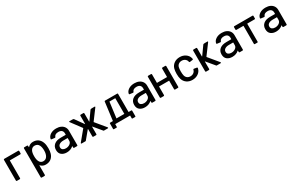

<svg xmlns="http://www.w3.org/2000/svg" viewBox="221 -2086 5913 3846"><g transform="rotate(-30 3178.0 -163.0)"><path d="M142 -426V-15Q142 -8 138 -4Q134 0 127 0H61Q54 0 50 -4Q46 -8 46 -15V-494Q46 -501 50 -505Q54 -509 61 -509H385Q392 -509 396 -505Q400 -501 400 -494V-441Q400 -434 396 -430Q392 -426 385 -426Z M934 -253Q934 -180 919 -132Q898 -66 849.5 -29Q801 8 727 8Q692 8 662.5 -5Q633 -18 611 -43Q609 -45 607 -44.5Q605 -44 605 -41V176Q605 183 601 187Q597 191 590 191H524Q517 191 513 187Q509 183 509 176V-494Q509 -501 513 -505Q517 -509 524 -509H590Q597 -509 601 -505Q605 -501 605 -494V-468Q605 -465 607 -464Q609 -463 611 -465Q633 -490 662.5 -503.5Q692 -517 727 -517Q799 -517 846.5 -481.5Q894 -446 916 -381Q934 -331 934 -253ZM838 -255Q838 -332 813 -379Q784 -434 717 -434Q660 -434 630 -380Q606 -337 606 -254Q606 -172 632 -126Q661 -75 717 -75Q775 -75 806 -123Q838 -173 838 -255Z M1466 -348V-15Q1466 -8 1462 -4Q1458 0 1451 0H1385Q1378 0 1374 -4Q1370 -8 1370 -15V-43Q1370 -46 1368 -47Q1366 -48 1364 -46Q1336 -20 1297.5 -6Q1259 8 1214 8Q1141 8 1094 -29.5Q1047 -67 1047 -143Q1047 -221 1101.5 -265.5Q1156 -310 1254 -310H1365Q1370 -310 1370 -315V-341Q1370 -385 1344.5 -409.5Q1319 -434 1267 -434Q1226 -434 1200.5 -419Q1175 -404 1167 -377Q1163 -364 1150 -365L1078 -374Q1071 -375 1067 -378.5Q1063 -382 1064 -387Q1073 -444 1128.5 -480.5Q1184 -517 1265 -517Q1326 -517 1371.5 -495.5Q1417 -474 1441.5 -435.5Q1466 -397 1466 -348ZM1370 -172V-230Q1370 -235 1365 -235H1272Q1213 -235 1178 -212Q1143 -189 1143 -148Q1143 -111 1169.5 -92Q1196 -73 1238 -73Q1291 -73 1330.5 -101Q1370 -129 1370 -172Z M1907 -15Q1907 -8 1903 -4Q1899 0 1892 0H1829Q1822 0 1818 -4Q1814 -8 1814 -15V-186Q1813 -188 1810.5 -187.5Q1808 -187 1807 -185L1662 -11Q1658 0 1645 0H1559Q1546 0 1546 -10L1548 -18L1739 -249Q1741 -253 1738 -256L1563 -491Q1559 -496 1559 -501Q1559 -509 1571 -509H1627Q1661 -509 1668 -501L1808 -305Q1810 -302 1812 -303Q1814 -304 1814 -307V-495Q1814 -502 1818 -506Q1822 -510 1829 -510H1892Q1899 -510 1903 -506Q1907 -502 1907 -495V-307Q1907 -304 1909 -303Q1911 -302 1913 -305L2053 -501Q2060 -509 2094 -509H2150Q2162 -509 2162 -501Q2162 -496 2158 -491L1983 -256Q1980 -253 1982 -249L2173 -18L2175 -10Q2175 0 2162 0H2076Q2063 0 2059 -11L1914 -185Q1913 -187 1910.5 -187.5Q1908 -188 1907 -186Z M2595 -86V-449H2460L2413 -86ZM2325 -76 2379 -498Q2379 -503 2382.5 -506Q2386 -509 2392 -509H2674Q2680 -509 2683.5 -506Q2687 -503 2687 -498V-76H2749Q2756 -76 2759.5 -73Q2763 -70 2763 -65V65Q2763 70 2759.5 73Q2756 76 2749 76H2693Q2686 76 2682.5 73Q2679 70 2679 65V3Q2679 0 2675 0H2338Q2334 0 2334 3V65Q2334 70 2330.5 72.5Q2327 75 2320 75H2263Q2256 75 2252.5 72.5Q2249 70 2249 65V-65Q2249 -70 2252.5 -73Q2256 -76 2263 -76Z M3274 -348V-15Q3274 -8 3270 -4Q3266 0 3259 0H3193Q3186 0 3182 -4Q3178 -8 3178 -15V-43Q3178 -46 3176 -47Q3174 -48 3172 -46Q3144 -20 3105.5 -6Q3067 8 3022 8Q2949 8 2902 -29.5Q2855 -67 2855 -143Q2855 -221 2909.5 -265.5Q2964 -310 3062 -310H3173Q3178 -310 3178 -315V-341Q3178 -385 3152.5 -409.5Q3127 -434 3075 -434Q3034 -434 3008.5 -419Q2983 -404 2975 -377Q2971 -364 2958 -365L2886 -374Q2879 -375 2875 -378.5Q2871 -382 2872 -387Q2881 -444 2936.5 -480.5Q2992 -517 3073 -517Q3134 -517 3179.5 -495.5Q3225 -474 3249.5 -435.5Q3274 -397 3274 -348ZM3178 -172V-230Q3178 -235 3173 -235H3080Q3021 -235 2986 -212Q2951 -189 2951 -148Q2951 -111 2977.5 -92Q3004 -73 3046 -73Q3099 -73 3138.5 -101Q3178 -129 3178 -172Z M3471 -214V-15Q3471 -8 3467 -4Q3463 0 3456 0H3390Q3383 0 3379 -4Q3375 -8 3375 -15V-494Q3375 -501 3379 -505Q3383 -509 3390 -509H3456Q3463 -509 3467 -505Q3471 -501 3471 -494V-297H3705V-494Q3705 -501 3709 -505Q3713 -509 3720 -509H3786Q3793 -509 3797 -505Q3801 -501 3801 -494V-15Q3801 -8 3797 -4Q3793 0 3786 0H3720Q3713 0 3709 -4Q3705 -8 3705 -15V-214Z M3917 -135Q3902 -181 3902 -256Q3902 -325 3917 -377Q3937 -441 3991.5 -479Q4046 -517 4121 -517Q4196 -517 4252 -479Q4308 -441 4325 -383Q4330 -370 4332 -355V-353Q4332 -341 4319 -339L4254 -330H4251Q4240 -330 4237 -341L4234 -354Q4226 -388 4195 -411Q4164 -434 4120 -434Q4077 -434 4047 -411Q4017 -388 4008 -350Q3999 -314 3999 -255Q3999 -197 4008 -161Q4018 -121 4047.5 -98Q4077 -75 4120 -75Q4163 -75 4194 -97.5Q4225 -120 4234 -155L4235 -159V-160Q4236 -165 4241 -169.5Q4246 -174 4252 -173L4317 -162Q4331 -159 4330 -146Q4329 -142 4325 -127Q4308 -66 4252 -29Q4196 8 4121 8Q4045 8 3991 -30.5Q3937 -69 3917 -135Z M4423 -15V-495Q4423 -502 4427 -506Q4431 -510 4438 -510H4501Q4508 -510 4512 -506Q4516 -502 4516 -495V-307Q4516 -304 4518 -303Q4520 -302 4522 -305L4662 -501Q4669 -509 4703 -509H4759Q4771 -509 4771 -501Q4771 -496 4767 -491L4592 -256Q4589 -253 4591 -249L4782 -18L4784 -10Q4784 0 4771 0H4685Q4672 0 4668 -11L4523 -185Q4522 -187 4519.5 -187.5Q4517 -188 4516 -186V-15Q4516 -8 4512 -4Q4508 0 4501 0H4438Q4431 0 4427 -4Q4423 -8 4423 -15Z M5295 -348V-15Q5295 -8 5291 -4Q5287 0 5280 0H5214Q5207 0 5203 -4Q5199 -8 5199 -15V-43Q5199 -46 5197 -47Q5195 -48 5193 -46Q5165 -20 5126.5 -6Q5088 8 5043 8Q4970 8 4923 -29.5Q4876 -67 4876 -143Q4876 -221 4930.5 -265.5Q4985 -310 5083 -310H5194Q5199 -310 5199 -315V-341Q5199 -385 5173.5 -409.5Q5148 -434 5096 -434Q5055 -434 5029.5 -419Q5004 -404 4996 -377Q4992 -364 4979 -365L4907 -374Q4900 -375 4896 -378.5Q4892 -382 4893 -387Q4902 -444 4957.5 -480.5Q5013 -517 5094 -517Q5155 -517 5200.5 -495.5Q5246 -474 5270.5 -435.5Q5295 -397 5295 -348ZM5199 -172V-230Q5199 -235 5194 -235H5101Q5042 -235 5007 -212Q4972 -189 4972 -148Q4972 -111 4998.5 -92Q5025 -73 5067 -73Q5120 -73 5159.5 -101Q5199 -129 5199 -172Z M5816 -492V-435Q5816 -428 5812.5 -424.5Q5809 -421 5803 -421H5635Q5630 -421 5630 -417V-3Q5630 3 5626.5 6.5Q5623 10 5617 10H5557Q5551 10 5547.5 6.5Q5544 3 5544 -3V-417Q5544 -421 5539 -421H5380Q5373 -421 5369.5 -424.5Q5366 -428 5366 -435V-492Q5366 -498 5369.5 -502Q5373 -506 5380 -506H5803Q5809 -506 5812.5 -502Q5816 -498 5816 -492Z M6307 -348V-15Q6307 -8 6303 -4Q6299 0 6292 0H6226Q6219 0 6215 -4Q6211 -8 6211 -15V-43Q6211 -46 6209 -47Q6207 -48 6205 -46Q6177 -20 6138.5 -6Q6100 8 6055 8Q5982 8 5935 -29.5Q5888 -67 5888 -143Q5888 -221 5942.5 -265.5Q5997 -310 6095 -310H6206Q6211 -310 6211 -315V-341Q6211 -385 6185.5 -409.5Q6160 -434 6108 -434Q6067 -434 6041.5 -419Q6016 -404 6008 -377Q6004 -364 5991 -365L5919 -374Q5912 -375 5908 -378.5Q5904 -382 5905 -387Q5914 -444 5969.5 -480.5Q6025 -517 6106 -517Q6167 -517 6212.5 -495.5Q6258 -474 6282.5 -435.5Q6307 -397 6307 -348ZM6211 -172V-230Q6211 -235 6206 -235H6113Q6054 -235 6019 -212Q5984 -189 5984 -148Q5984 -111 6010.5 -92Q6037 -73 6079 -73Q6132 -73 6171.5 -101Q6211 -129 6211 -172Z"/></g></svg>

Font: Barlow_Medium_SS
Style: Regular
Weight: 500
Designer: Jeremy Tribby
Foundry: Jeremy Tribby
Version: Version 1.101 August 23, 2024